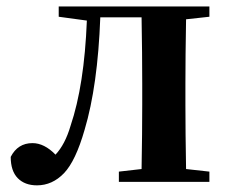

<svg xmlns="http://www.w3.org/2000/svg" viewBox="-20 -555 697 586"><path d="M619.1 -503.9 547.9 -496.1Q545.9 -382.8 545.9 -299.8V-235.4Q545.9 -152.3 547.9 -39.1L619.1 -31.2V0H342.8V-31.2L412.1 -39.1Q414.1 -152.3 414.1 -235.4V-299.8Q414.1 -388.7 412.1 -502H286.1Q278.3 -293 238.3 -159.2Q210.9 -63.5 175.3 -26.4Q139.6 10.7 92.8 10.7Q55.7 10.7 34.2 -11.2Q12.7 -33.2 12.7 -76.2Q34.2 -118.2 79.1 -118.2Q115.2 -118.2 149.4 -83Q178.7 -114.3 195.3 -170.9Q237.3 -294.9 245.1 -492.2L159.2 -503.9V-535.2H619.1Z"/></svg>

Font: GenYoMin TW TTF Bold
Style: Regular
Weight: 700
Version: Version 1.300